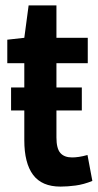

<svg xmlns="http://www.w3.org/2000/svg" viewBox="-20 -681 364 711"><path d="M189 -272V-172Q189 -131 203.5 -114.5Q218 -98 247 -98Q258 -98 272 -100Q286 -102 304 -107L322 -11Q290 2 260 6Q230 10 204 10Q135 10 102.5 -33.5Q70 -77 70 -162V-272H21V-357H70V-447H7V-534L70 -541L86 -661H189V-541H305V-447H189V-357H283V-272Z"/></svg>

Font: Georama Semi Condensed SemiBold
Style: Regular
Weight: 600
Width: 4
Designer: Jean-Baptiste Levee
Foundry: Production Type
Version: Version 1.000